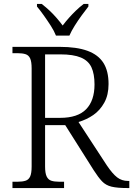

<svg xmlns="http://www.w3.org/2000/svg" viewBox="-20 -951 674 971"><path d="M43 0V-32H70Q93 -32 109 -37Q125 -42 132.5 -58.5Q140 -75 140 -109V-605Q140 -639 132.5 -655.5Q125 -672 109 -677Q93 -682 70 -682H43V-714H282Q368 -714 422.5 -694Q477 -674 503 -633Q529 -592 529 -526Q529 -471 507.5 -432Q486 -393 452 -369.5Q418 -346 377 -334L520 -115Q549 -72 572.5 -54Q596 -36 627 -36H634V0H624Q573 0 544 -7Q515 -14 496 -34Q477 -54 454 -90L310 -318H208V-109Q208 -75 216 -58.5Q224 -42 239.5 -37Q255 -32 278 -32H304V0ZM284 -355Q373 -355 415.5 -398.5Q458 -442 458 -524Q458 -577 442.5 -610.5Q427 -644 389 -660Q351 -676 285 -676H208V-355ZM263 -771Q254 -794 237 -820.5Q220 -847 201.5 -873Q183 -899 167 -918V-931H191Q213 -914 231.5 -896.5Q250 -879 266 -860.5Q282 -842 297 -822Q312 -842 328.5 -860.5Q345 -879 363 -896.5Q381 -914 403 -931H427V-918Q412 -899 393 -873Q374 -847 357.5 -820.5Q341 -794 331 -771Z"/></svg>

Font: Noto Serif Kannada Light
Style: Regular
Weight: 300
Version: Version 2.003